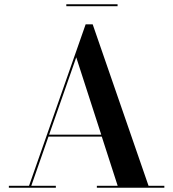

<svg xmlns="http://www.w3.org/2000/svg" viewBox="-20 -879 810 899"><path d="M290.5 -859V-850H530.5V-859ZM21.5 -9V0H241.5V-9H126.5L207 -239.5H456.5L531 -9H433.5V0H749.5V-9H675.5L414 -765H381L116 -9ZM337 -610.5 454 -248.5H210Z"/></svg>

Font: Bodoni* 24pt Medium
Style: Regular
Weight: 500
Version: Version 2.3